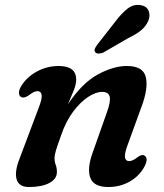

<svg xmlns="http://www.w3.org/2000/svg" viewBox="-20 -739 658 771"><path d="M64.5 -349.5Q56.5 -354.5 56.2 -366.2Q56 -378 65 -393Q87 -429.5 128 -451.8Q169 -474 215.5 -474Q286 -474 286 -419.5Q286 -401 276.5 -377Q267 -353 253 -320.5Q309.5 -405.5 372.5 -439.8Q435.5 -474 489 -474Q555 -474 565.5 -429.5Q576 -385 549 -312.5L492 -155.5Q479.5 -121.5 482 -106.8Q484.5 -92 498.5 -92Q512.5 -92 532 -107.5Q549.5 -121 560.5 -114Q577.5 -103 560 -70Q540.5 -33 501.8 -10.5Q463 12 415 12Q356.5 12 342.8 -24.8Q329 -61.5 351.5 -124.5L409.5 -288.5Q425 -331.5 420.5 -350.8Q416 -370 390 -370Q365 -370 334 -349.8Q303 -329.5 274 -291Q245 -252.5 226 -197.5Q211 -156 205 -136.2Q199 -116.5 199 -103.5Q199 -89.5 203.8 -76.8Q208.5 -64 208.5 -48Q208.5 -20.5 178.2 -4.2Q148 12 96 12Q56 12 46.8 -18.8Q37.5 -49.5 59.5 -104.5L135 -305Q150 -343.5 147.2 -358.2Q144.5 -373 130 -373Q117 -373 96 -356.5Q76.5 -343 64.5 -349.5ZM442.5 -651.5Q467.5 -685 491.8 -704Q516 -723 544.5 -718.5Q569 -714.5 576.8 -695.5Q584.5 -676.5 575.5 -655.5Q566 -633.5 546.8 -617.5Q527.5 -601.5 495 -586L395 -528Q385.5 -524 376 -524Q366.5 -524 362.5 -529.5Q357.5 -536 361.2 -544.2Q365 -552.5 372 -561.5Z"/></svg>

Font: Fraunces 9pt Soft SemiBold
Style: Italic
Weight: 600
Italic angle: -16°
Version: Version 1.000;[b76b70a41]